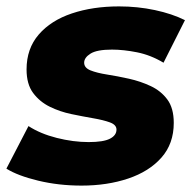

<svg xmlns="http://www.w3.org/2000/svg" viewBox="-36 -571 603 600"><path d="M219 9Q147 9 83 -6.5Q19 -22 -16 -44L53 -177Q90 -153 141.5 -140Q193 -127 241 -127Q287 -127 307.5 -137.5Q328 -148 328 -166Q328 -181 307.5 -188.5Q287 -196 255 -201.5Q223 -207 187 -214.5Q151 -222 119.5 -237.5Q88 -253 67.5 -280.5Q47 -308 47 -354Q47 -419 85 -463Q123 -507 188.5 -529Q254 -551 336 -551Q394 -551 448 -539.5Q502 -528 542 -508L475 -375Q435 -399 392.5 -407.5Q350 -416 314 -416Q267 -416 247 -403.5Q227 -391 227 -375Q227 -359 247 -351Q267 -343 299 -338Q331 -333 367 -325Q403 -317 435 -302Q467 -287 487 -260Q507 -233 507 -187Q507 -122 468.5 -78.5Q430 -35 364.5 -13Q299 9 219 9Z"/></svg>

Font: Montserrat ExtraBold
Style: Italic
Weight: 800
Italic angle: -11.3°
Designer: Julieta Ulanovsky
Foundry: Julieta Ulanovsky
Version: Version 9.000; ttfautohint (v1.8.4.7-5d5b)